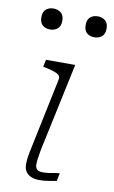

<svg xmlns="http://www.w3.org/2000/svg" viewBox="-88 -818 513 867"><g transform="rotate(10 168.5 -384.0)"><path d="M86 -675Q106 -675 120 -686.5Q134 -698 134 -723Q134 -748 120 -759.5Q106 -771 86 -771Q65 -771 51.5 -759.5Q38 -748 38 -723Q38 -698 51.5 -686.5Q65 -675 86 -675ZM289 -675Q309 -675 323 -686.5Q337 -698 337 -723Q337 -748 323 -759.5Q309 -771 289 -771Q268 -771 254.5 -759.5Q241 -748 241 -723Q241 -698 254.5 -686.5Q268 -675 289 -675ZM155 3Q135 3 119 -3.5Q103 -10 94 -23.5Q85 -37 85 -57Q85 -73 88 -92.5Q91 -112 96.5 -137Q102 -162 108 -192L164 -460Q166 -472 159 -479Q152 -486 136 -491.5Q120 -497 95 -502L85 -504L92 -537H226L148 -171Q142 -146 138.5 -125.5Q135 -105 133 -90Q131 -75 131 -64Q131 -48 140 -41Q149 -34 164 -34Q180 -34 194 -36Q208 -38 220.5 -40.5Q233 -43 242 -43L235 -7Q225 -5 211.5 -2.5Q198 0 184 1.5Q170 3 155 3Z"/></g></svg>

Font: Roboto Serif 20pt Thin
Style: Italic
Weight: 250
Italic angle: -10°
Version: Version 1.007